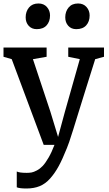

<svg xmlns="http://www.w3.org/2000/svg" viewBox="-20 -827 622 1096"><path d="M130.9 249Q92.3 249 75.7 242.2V151.9Q90.3 159.7 132.8 159.7Q147.9 159.7 160.2 157.5Q172.4 155.3 190.2 146Q208 136.7 223.4 120.6Q238.8 104.5 256.8 73.5Q274.9 42.5 291 0H229.5L46.9 -489.3L0 -502.9V-555.7H246.1V-502.9L168 -489.3L267.6 -189.5L311.5 -45.4L350.6 -189.5L435.5 -489.3L369.6 -502.9V-555.7H573.7V-502.9L523.4 -489.3Q497.1 -405.8 469.7 -318.4Q442.4 -231 427 -181.2Q411.6 -131.3 397.5 -85.9Q383.3 -40.5 375 -16.6Q366.7 7.3 361.8 18.6Q336.9 81.1 315.2 121.1Q293.5 161.1 266.4 191.7Q239.3 222.2 206.5 235.6Q173.8 249 130.9 249ZM189.5 -660.6Q161.1 -660.6 143.8 -679.7Q126.5 -698.7 126.5 -728Q126.5 -761.2 145.5 -784.2Q164.6 -807.1 199.2 -807.1H199.7Q230 -807.1 247.8 -786.9Q265.6 -766.6 265.6 -738.8Q265.6 -704.1 246.1 -682.4Q226.6 -660.6 189.9 -660.6ZM415 -660.6Q386.7 -660.6 369.6 -679.7Q352.5 -698.7 352.5 -728Q352.5 -761.2 371.6 -784.2Q390.6 -807.1 425.3 -807.1H425.8Q456.1 -807.1 473.9 -786.9Q491.7 -766.6 491.7 -738.8Q491.7 -704.1 472.2 -682.4Q452.6 -660.6 415.5 -660.6Z"/></svg>

Font: HaufeMerriweather
Style: Regular
Weight: 400
Designer: Eben Sorkin ( eben@eyebytes.com )
Foundry: Eben Sorkin
Version: Version 1.56